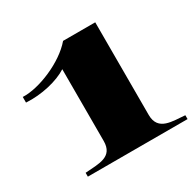

<svg xmlns="http://www.w3.org/2000/svg" viewBox="-152 -867 1052 1034"><g transform="rotate(-30 373.5 -350.0)"><path d="M561 -124V-700H361C285 -610 121 -542 22 -547V-512C117 -506 221 -531 281 -570V-124C281 -24 197 -31 111 -24V0H731V-24C657 -31 561 -22 561 -124Z"/></g></svg>

Font: Sprat Extended Black
Style: Regular
Weight: 900
Width: 9
Designer: Ethan Nakache
Foundry: Collletttivo
Version: Version 2.000;Glyphs 3.2 (3217)